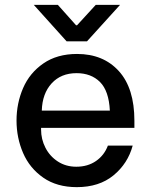

<svg xmlns="http://www.w3.org/2000/svg" viewBox="-20 -763 621 790"><path d="M48 -267Q48 -338 75 -400.5Q102 -463 158.5 -502Q215 -541 297 -541Q405 -541 469 -470.5Q533 -400 533 -266V-237H149V-230Q149 -190 167 -155Q185 -120 218 -98.5Q251 -77 294 -77Q341 -77 375 -100.5Q409 -124 424 -164H526Q506 -90 447 -41.5Q388 7 296 7Q214 7 158 -32Q102 -71 75 -133.5Q48 -196 48 -267ZM432 -308Q428 -389 391.5 -425.5Q355 -462 295 -462Q231 -462 192.5 -420Q154 -378 152 -308ZM218 -743 293 -659H297L374 -743H474L338 -593H254L119 -743Z"/></svg>

Font: Be Vietnam Medium
Style: Regular
Weight: 500
Designer: Gabriel Lam
Foundry: TypeRant
Version: Version 4.000